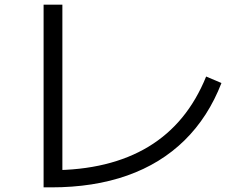

<svg xmlns="http://www.w3.org/2000/svg" viewBox="-20 -784 1040 828"><path d="M168 24V-764H249V4L202 -50Q327 -50 432 -75.5Q537 -101 620.5 -151.5Q704 -202 766 -277.5Q828 -353 869 -454L935 -426Q878 -279 775.5 -178.5Q673 -78 528.5 -27Q384 24 201 24Z"/></svg>

Font: M PLUS 1
Style: Regular
Weight: 400
Designer: Coji Morishita
Foundry: UNDERFOREST DESIGN
Version: Version 1.001